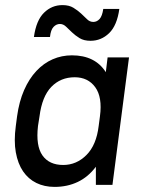

<svg xmlns="http://www.w3.org/2000/svg" viewBox="-20 -725 560 753"><path d="M194 8Q154 8 122.5 -7.5Q91 -23 70.5 -53Q50 -83 42 -127.5Q34 -172 42 -231L47 -269Q55 -327 74.5 -371.5Q94 -416 122.5 -446.5Q151 -477 186.5 -492.5Q222 -508 262 -508Q353 -508 395 -442L402 -500H486L421 0H356V-71Q326 -31 285 -11.5Q244 8 194 8ZM228 -78Q280 -78 319 -117Q358 -156 367 -231L372 -269Q382 -344 353.5 -383Q325 -422 273 -422Q218 -422 181.5 -384.5Q145 -347 135 -269L129 -231Q120 -153 146.5 -115.5Q173 -78 228 -78ZM335 -565Q309 -565 292 -575.5Q275 -586 262.5 -598Q250 -610 239 -620.5Q228 -631 215 -631Q201 -631 190 -619.5Q179 -608 176 -580H113Q122 -645 152.5 -675Q183 -705 225 -705Q251 -705 268 -694.5Q285 -684 298 -672Q311 -660 321.5 -649.5Q332 -639 346 -639Q360 -639 370.5 -650.5Q381 -662 385 -690H448Q439 -625 408 -595Q377 -565 335 -565Z"/></svg>

Font: Retni Sans Medium
Style: Italic
Weight: 500
Italic angle: -8°
Designer: Vitaly Kuzmin
Foundry: ParaType Ltd.
Version: Version 1.00;June 10, 2019;FontCreator 11.5.0.2425 64-bit; t